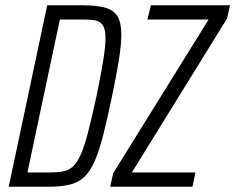

<svg xmlns="http://www.w3.org/2000/svg" viewBox="-20 -708 892 728"><path d="M13 0 159 -688H291Q346 -688 378.5 -679Q411 -670 425.5 -646Q440 -622 440 -577Q440 -539 431 -482Q422 -425 405 -344Q387 -257 371.5 -196.5Q356 -136 339 -97Q322 -58 299.5 -37Q277 -16 244.5 -8Q212 0 165 0ZM84 -54H166Q197 -54 218.5 -58Q240 -62 256 -76Q272 -90 286 -121.5Q300 -153 314 -207Q328 -261 346 -344Q363 -426 371.5 -479Q380 -532 380 -564Q380 -588 374.5 -602.5Q369 -617 358 -624Q347 -631 329.5 -632.5Q312 -634 288 -634H207ZM398 0 409 -51 771 -634H539L552 -688H852L841 -638L480 -54H721L710 0Z"/></svg>

Font: Saira Condensed Light
Style: Italic
Weight: 300
Width: 3
Italic angle: -12°
Designer: Hector Gatti with collaboration of the Omnibus-Type team
Foundry: Omnibus-Type
Version: Version 1.101